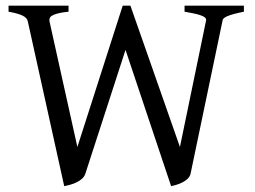

<svg xmlns="http://www.w3.org/2000/svg" viewBox="-20 -635 890 670"><path d="M831.1 -594.2Q809.6 -589.8 795.4 -585.9Q781.2 -582 772.9 -578.4Q764.6 -574.7 761 -571.3Q757.3 -567.9 756.8 -564L645 -28.8Q642.6 -18.6 634.5 -11Q626.5 -3.4 616.2 1.7Q606 6.8 595.2 10Q584.5 13.2 577.1 14.6L418 -460.9L277.8 -28.8Q274.4 -18.6 266.1 -11.2Q257.8 -3.9 247.3 1.2Q236.8 6.3 225.3 9.5Q213.9 12.7 204.1 14.6L77.1 -560.1Q74.7 -572.3 59.6 -580.1Q44.4 -587.9 9.8 -594.2V-615.2H219.2V-594.2Q195.3 -591.8 181.6 -588.1Q168 -584.5 161.1 -580.1Q154.3 -575.7 153.1 -570.6Q151.9 -565.4 152.8 -560.1L250 -122.1L408.2 -615.2H435.1L607.9 -122.1L699.2 -564Q700.2 -569.8 694.8 -574.2Q689.5 -578.6 679.2 -582Q668.9 -585.4 654.8 -588.4Q640.6 -591.3 624 -594.2V-615.2H831.1Z"/></svg>

Font: Gentium Plus Viet
Style: Regular
Weight: 400
Designer: J. Victor Gaultney, Annie Olsen, Iska Routamaa, Becca Hirsbrunner
Foundry: SIL International
Version: Version 5.000